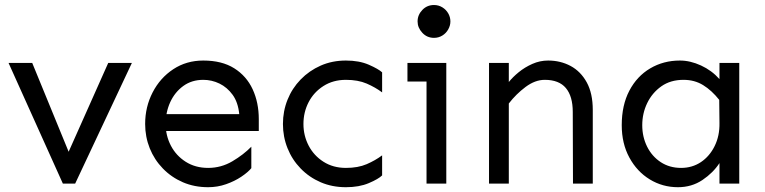

<svg xmlns="http://www.w3.org/2000/svg" viewBox="-20 -743 3095 777"><path d="M234.4 0 14.6 -488.3H110.4L257.8 -128.9L418 -488.3H513.7L284.2 0Z M822.3 14.6Q766.6 14.6 720.2 -5.4Q673.8 -25.4 639.2 -61Q604.5 -96.7 585.9 -143.1Q567.4 -189.5 567.4 -241.2Q567.4 -310.5 597.7 -369.1Q627.9 -427.7 681.2 -462.9Q734.4 -498 802.7 -498Q877.9 -498 927.7 -466.8Q977.5 -435.5 1002.4 -381.8Q1027.3 -328.1 1027.3 -260.7V-212.9H642.6V-281.2H948.2Q943.4 -329.1 921.4 -359.4Q899.4 -389.6 868.2 -404.8Q836.9 -419.9 802.7 -419.9Q755.9 -419.9 721.7 -395Q687.5 -370.1 668.9 -329.6Q650.4 -289.1 650.4 -241.2Q650.4 -194.3 671.4 -153.8Q692.4 -113.3 731.4 -88.4Q770.5 -63.5 822.3 -63.5Q875 -63.5 920.4 -90.3Q965.8 -117.2 997.1 -149.4V-62.5Q983.4 -45.9 956.5 -27.8Q929.7 -9.8 895 2.4Q860.4 14.6 822.3 14.6Z M1379.9 14.6Q1324.2 14.6 1277.8 -5.4Q1231.4 -25.4 1196.8 -61Q1162.1 -96.7 1143.6 -143.1Q1125 -189.5 1125 -241.2Q1125 -293 1143.6 -339.4Q1162.1 -385.7 1196.8 -421.4Q1231.4 -457 1277.8 -477.5Q1324.2 -498 1379.9 -498Q1433.6 -498 1472.7 -481Q1511.7 -463.9 1526.4 -450.2V-369.1Q1499 -389.6 1463.9 -404.8Q1428.7 -419.9 1379.9 -419.9Q1328.1 -419.9 1289.1 -395Q1250 -370.1 1229 -329.6Q1208 -289.1 1208 -241.2Q1208 -194.3 1229 -153.8Q1250 -113.3 1289.1 -88.4Q1328.1 -63.5 1379.9 -63.5Q1428.7 -63.5 1463.9 -78.6Q1499 -93.8 1526.4 -114.3V-33.2Q1511.7 -18.6 1472.7 -2Q1433.6 14.6 1379.9 14.6Z M1736.3 -589.8Q1708 -589.8 1689 -610.4Q1669.9 -630.9 1669.9 -656.2Q1669.9 -682.6 1689 -702.6Q1708 -722.7 1736.3 -722.7Q1754.9 -722.7 1770 -713.4Q1785.2 -704.1 1793.9 -689Q1802.7 -673.8 1802.7 -656.2Q1802.7 -639.6 1793.9 -624Q1785.2 -608.4 1770 -599.1Q1754.9 -589.8 1736.3 -589.8ZM1706.1 0V-488.3H1786.1V0ZM1628.9 -413.1V-488.3H1786.1V-413.1Z M2298.8 0 2297.9 -290Q2297.9 -353.5 2270 -386.7Q2242.2 -419.9 2184.6 -419.9Q2145.5 -419.9 2106.9 -391.1Q2068.4 -362.3 2039.1 -324.2V-411.1Q2054.7 -430.7 2079.1 -450.7Q2103.5 -470.7 2134.3 -484.4Q2165 -498 2198.2 -498Q2248 -498 2289.1 -476.1Q2330.1 -454.1 2354.5 -409.7Q2378.9 -365.2 2378.9 -297.9V0ZM1959 0V-488.3H2039.1V0Z M2723.6 14.6Q2661.1 14.6 2609.4 -17.1Q2557.6 -48.8 2526.9 -105.5Q2496.1 -162.1 2496.1 -236.3Q2496.1 -317.4 2526.9 -376Q2557.6 -434.6 2611.3 -466.3Q2665 -498 2731.4 -498Q2773.4 -498 2816.9 -478Q2860.4 -458 2891.6 -422.9V-488.3H2971.7V0H2891.6V-83Q2866.2 -43.9 2822.8 -14.6Q2779.3 14.6 2723.6 14.6ZM2736.3 -63.5Q2781.2 -63.5 2816.4 -86.9Q2851.6 -110.4 2872.1 -151.9Q2892.6 -193.4 2891.6 -245.1L2890.6 -338.9Q2860.4 -377 2825.7 -398.4Q2791 -419.9 2746.1 -419.9Q2693.4 -419.9 2656.2 -393.6Q2619.1 -367.2 2599.1 -325.7Q2579.1 -284.2 2579.1 -236.3Q2579.1 -189.5 2598.6 -149.9Q2618.2 -110.4 2653.8 -86.9Q2689.5 -63.5 2736.3 -63.5Z"/></svg>

Font: Sen
Style: Regular
Weight: 400
Designer: Kosal Sen, Philatype
Foundry: Philatype
Version: Version 2.000;gftools[0.9.31]